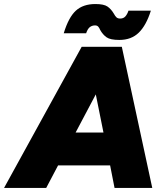

<svg xmlns="http://www.w3.org/2000/svg" viewBox="-55 -932 824 952"><path d="M350 -700H549L700 0H513L491 -112H233L174 0H-35ZM458 -275 420 -464 320 -275ZM442 -783Q437 -795 431.5 -800.5Q426 -806 416 -806Q402 -806 391 -798Q380 -790 372 -767H261Q285 -846 321 -879Q357 -912 418 -912Q460 -912 478 -899.5Q496 -887 509 -865Q516 -852 522.5 -846Q529 -840 541 -840Q557 -840 566.5 -850.5Q576 -861 582 -879H693Q670 -806 633 -770Q596 -734 537 -734Q492 -734 473.5 -747Q455 -760 442 -783Z"/></svg>

Font: Oak Sans Black
Style: Italic
Weight: 900
Italic angle: -9.5°
Foundry: Erik Kennedy, Walven
Version: Version 1.000